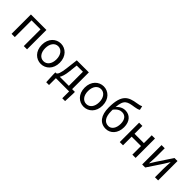

<svg xmlns="http://www.w3.org/2000/svg" viewBox="244 -2214 3804 3804"><g transform="rotate(45 2145.5 -312.0)"><path d="M92 0H183V-469H435V0H526V-543H92Z M921 13C1054 13 1173 -91 1173 -271C1173 -452 1054 -557 921 -557C788 -557 669 -452 669 -271C669 -91 788 13 921 13ZM921 -63C827 -63 764 -146 764 -271C764 -396 827 -481 921 -481C1015 -481 1079 -396 1079 -271C1079 -146 1015 -63 921 -63Z M1429 -285 1449 -469H1623V-74H1369C1395 -113 1417 -177 1429 -285ZM1334 0H1705V192H1784L1793 -17V-74H1715V-543H1377L1348 -303C1327 -127 1303 -90 1272 -74H1246V-17L1255 192H1334Z M2121 13C2254 13 2373 -91 2373 -271C2373 -452 2254 -557 2121 -557C1988 -557 1869 -452 1869 -271C1869 -91 1988 13 2121 13ZM2121 -63C2027 -63 1964 -146 1964 -271C1964 -396 2027 -481 2121 -481C2215 -481 2279 -396 2279 -271C2279 -146 2215 -63 2121 -63Z M2571 -312C2571 -327 2571 -341 2571 -354C2627 -428 2684 -453 2737 -453C2832 -453 2883 -381 2883 -269C2883 -146 2823 -63 2739 -63C2628 -63 2571 -155 2571 -312ZM2740 13C2871 13 2978 -96 2978 -269C2978 -428 2889 -524 2760 -524C2691 -524 2623 -492 2575 -431C2592 -657 2668 -672 2843 -698C2888 -705 2926 -714 2955 -733L2936 -816C2903 -800 2885 -794 2824 -785C2617 -754 2484 -697 2484 -329C2484 -110 2577 13 2740 13Z M3124 0H3215V-242H3477V0H3568V-543H3477V-323H3215V-543H3124Z M3752 0H3837L4043 -311C4063 -344 4094 -394 4115 -428H4119C4115 -357 4110 -284 4110 -227V0H4199V-543H4114L3908 -232C3888 -199 3857 -149 3836 -116H3832C3835 -186 3841 -259 3841 -316V-543H3752Z"/></g></svg>

Font: Source Han Sans HK
Style: Regular
Weight: 400
Designer: Ryoko NISHIZUKA 西塚涼子 (kana, bopomofo & ideographs); Paul D. Hunt (Latin, Greek & Cyrillic); Sandoll Communications 산돌커뮤니
Foundry: Adobe
Version: Version 2.000;hotconv 1.0.107;makeotfexe 2.5.65593